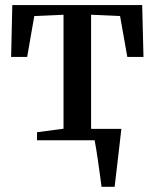

<svg xmlns="http://www.w3.org/2000/svg" viewBox="-20 -542 598 742"><path d="M372.5 180Q369.5 159 366.2 133.8Q363 108.5 359.2 83.2Q355.5 58 352 35.8Q348.5 13.5 345.5 -1.5L313 -44H449Q447 -24.5 444.2 -1.8Q441.5 21 438.8 45.2Q436 69.5 433.2 93.2Q430.5 117 427.8 139.2Q425 161.5 423 180ZM123 0V-31L225.5 -44.5V-485L112.5 -480L85 -322H23L27.5 -522.5H529.5L534.5 -322H472L444 -480L332 -485V-44.5L435.5 -31V0Z"/></svg>

Font: Merriweather 96pt Medium
Style: Regular
Weight: 500
Version: Version 2.100